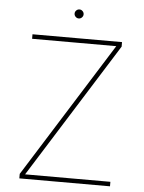

<svg xmlns="http://www.w3.org/2000/svg" viewBox="-59 -918 722 965"><g transform="rotate(5 302.5 -436.0)"><path d="M75.3 -22.7 502.8 -704.5H78.1V-727.3H529.8V-704.5L102.3 -22.7H532.7V0H75.3ZM302.6 -872.2Q311.8 -872.2 318.5 -865.4Q325.3 -858.7 325.3 -849.4Q325.3 -840.2 318.5 -833.5Q311.8 -826.7 302.6 -826.7Q293.3 -826.7 286.6 -833.5Q279.8 -840.2 279.8 -849.4Q279.8 -858.7 286.6 -865.4Q293.3 -872.2 302.6 -872.2Z"/></g></svg>

Font: Inter P Thin
Style: Regular
Weight: 100
Designer: Rasmus Andersson
Foundry: rsms
Version: Version 3.018;git-588b23468